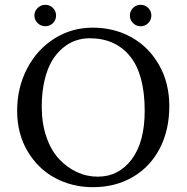

<svg xmlns="http://www.w3.org/2000/svg" viewBox="-20 -774 781 804"><path d="M689 -329.1Q689 -230 649.2 -152.8Q609.4 -75.7 536.4 -33Q463.4 9.8 369.1 9.8Q282.7 9.8 210.9 -28.6Q139.2 -66.9 95.5 -140.6Q51.8 -214.4 51.8 -310.1Q51.8 -406.7 93.3 -486.6Q134.8 -566.4 207.3 -612.3Q279.8 -658.2 368.2 -658.2Q458 -658.2 530.8 -617.7Q603.5 -577.1 646.2 -501.7Q689 -426.3 689 -329.1ZM355 -613.8Q325.2 -613.8 297.1 -604.2Q269 -594.7 242.9 -573Q216.8 -551.3 197.5 -519Q178.2 -486.8 166.5 -437.5Q154.8 -388.2 154.8 -327.1Q154.8 -257.3 174.3 -200.7Q193.8 -144 227.1 -108.4Q260.3 -72.8 301.8 -53.5Q343.3 -34.2 389.2 -34.2Q477.1 -34.2 531.5 -106.7Q585.9 -179.2 585.9 -310.1Q585.9 -461.9 524.9 -537.8Q463.9 -613.8 355 -613.8ZM537.1 -677.2Q523.9 -690.4 523.9 -709Q523.9 -727.5 537.1 -740.7Q550.3 -753.9 568.8 -753.9Q587.4 -753.9 600.6 -740.7Q613.8 -727.5 613.8 -709Q613.8 -690.4 600.6 -677.2Q587.4 -664.1 568.8 -664.1Q550.3 -664.1 537.1 -677.2ZM137.7 -677.2Q124 -690.4 124 -709Q124 -727.5 137.7 -740.7Q151.4 -753.9 169.9 -753.9Q188.5 -753.9 201.7 -740.7Q214.8 -727.5 214.8 -709Q214.8 -690.4 201.7 -677.2Q188.5 -664.1 169.9 -664.1Q151.4 -664.1 137.7 -677.2Z"/></svg>

Font: Linux Biolinum
Style: Regular
Weight: 400
Designer: Philipp H. Poll
Foundry: Philipp H. Poll
Version: Version 0.6.4